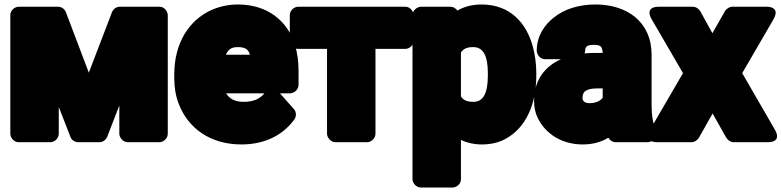

<svg xmlns="http://www.w3.org/2000/svg" viewBox="-20 -596 3484 856"><path d="M376 -272 274 -541C269 -555 255 -566 239 -566H63C47 -566 26 -551 26 -528V0C26 16 40 38 63 38H205C221 38 242 23 242 0V-119L294 14C299 28 313 38 329 38H423C438 38 452 28 458 14L512 -126V0C512 16 527 38 550 38H691C707 38 728 23 728 0V-528C728 -544 714 -566 691 -566H514C499 -566 485 -556 479 -541Z M988 -180H1159C1139 -156 1112 -142 1066 -142C1026 -142 1003 -156 988 -180ZM1228 -180H1274C1290 -180 1311 -195 1311 -218V-278C1311 -320 1306 -360 1295 -396C1263 -501 1174 -576 1041 -576C998 -576 959 -567 924 -552C821 -506 757 -402 757 -265V-246C757 -207 763 -168 777 -133C817 -27 915 48 1056 48C1165 48 1244 3 1292 -63C1302 -77 1302 -97 1290 -110ZM1094 -352H987C997 -375 1011 -386 1040 -386C1075 -386 1088 -375 1094 -352Z M1787 -378C1803 -378 1824 -392 1824 -415V-528C1824 -544 1810 -566 1787 -566H1309C1293 -566 1272 -551 1272 -528V-415C1272 -399 1286 -378 1309 -378H1438V0C1438 16 1453 38 1476 38H1617C1633 38 1654 23 1654 0V-378Z M2019 -549C2012 -559 2001 -566 1988 -566H1857C1841 -566 1819 -551 1819 -528V203C1819 219 1834 240 1857 240H1998C2014 240 2035 226 2035 203V28C2060 40 2093 48 2128 48C2165 48 2202 41 2234 23C2326 -27 2371 -133 2371 -259V-270C2371 -313 2365 -354 2355 -390C2328 -489 2258 -576 2127 -576C2085 -576 2049 -566 2019 -549ZM2091 -142C2059 -142 2045 -151 2035 -166V-362C2045 -376 2057 -386 2090 -386C2134 -386 2155 -348 2155 -270V-259C2155 -180 2134 -142 2091 -142Z M2586 -358C2587 -362 2589 -366 2589 -370C2589 -386 2595 -396 2627 -396C2659 -396 2665 -388 2667 -360H2642C2623 -360 2604 -360 2586 -358ZM2635 -576C2559 -576 2495 -555 2448 -517C2410 -487 2373 -438 2373 -370C2373 -354 2387 -332 2410 -332H2481C2411 -301 2361 -240 2361 -148C2361 -119 2366 -93 2378 -69C2412 0 2484 48 2578 48C2623 48 2661 37 2692 18C2698 29 2711 38 2725 38H2868C2884 38 2905 23 2905 0V-8C2905 -13 2904 -19 2902 -24C2890 -50 2885 -82 2885 -128V-352C2885 -500 2774 -576 2635 -576ZM2577 -159C2577 -188 2592 -202 2647 -202H2667V-160C2657 -147 2637 -136 2609 -136C2585 -136 2577 -147 2577 -159Z M3156 -448 3102 -546C3096 -556 3083 -566 3069 -566H2918C2848 -566 2886 -509 2886 -509L3025 -270L2879 -19C2844 42 2911 38 2911 38H3063C3075 38 3089 30 3096 18L3157 -90L3218 18C3224 28 3237 38 3251 38H3402C3472 38 3434 -19 3434 -19L3289 -270L3428 -509C3463 -570 3396 -566 3396 -566H3245C3233 -566 3219 -558 3212 -546Z"/></svg>

Font: Asimov Print
Style: E
Weight: 500
Designer: Google
Version: Version 2.000980; 2014